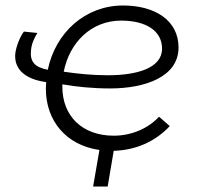

<svg xmlns="http://www.w3.org/2000/svg" viewBox="-20 -543 728 699"><path d="M319 136H372L394 6C473 4 545 -27 598 -84L559 -118C520 -76 460 -49 394 -49C279 -49 207 -121 207 -227V-236C258 -227 318 -221 381 -221C508 -221 630 -263 630 -370C630 -469 544 -523 428 -523C291 -523 182 -425 154 -289C107 -298 88 -318 93 -361C95 -384 105 -405 116 -423L67 -428C52 -408 40 -376 36 -351C29 -293 69 -255 148 -244L147 -220C147 -102 222 -14 342 3ZM212 -282C233 -388 312 -468 421 -468C511 -468 570 -431 570 -366C570 -295 479 -269 372 -269C314 -269 259 -275 212 -282Z"/></svg>

Font: Fixel Display 20240404 Light
Style: Italic
Weight: 300
Italic angle: -10°
Designer: AlfaBravo + MacPaw
Foundry: Kyrylo Tkachov, Marchela Mozhyna, Serhii Makarenko, Maria Weinstein, Zakhar Kryvoshyya
Version: Version 1.211;Glyphs 3.2 (3225)